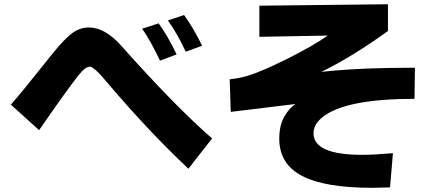

<svg xmlns="http://www.w3.org/2000/svg" viewBox="-20 -812 2040 904"><path d="M31.2 -319.3Q75.2 -368.2 227.5 -559.6Q284.2 -629.9 320.3 -656.2Q356.4 -682.6 398.4 -682.6Q474.6 -682.6 550.8 -596.7Q803.7 -312.5 978.5 -160.2L867.2 -17.6Q686.5 -186.5 489.3 -418Q423.8 -498 402.8 -498Q381.8 -498 351.6 -460Q294.9 -388.7 164.1 -199.2ZM649.4 -676.8 726.6 -702.1Q767.6 -647.5 811.5 -555.7L733.4 -526.4Q687.5 -623 649.4 -676.8ZM770.5 -715.8 846.7 -741.2Q890.6 -680.7 931.6 -596.7L854.5 -568.4Q816.4 -651.4 770.5 -715.8Z M1061.5 -438.5Q1116.2 -445.3 1145.5 -455.1Q1210.9 -474.6 1330.6 -534.2Q1450.2 -593.8 1523.4 -644.5L1201.2 -638.7V-785.2L1806.6 -792V-666Q1638.7 -544.9 1493.2 -473.6Q1668 -493.2 1933.6 -493.2L1931.6 -346.7Q1608.4 -346.7 1500 -261.7Q1456.1 -226.6 1456.1 -184.6Q1456.1 -83 1685.5 -83Q1742.2 -83 1830.1 -90.8L1816.4 70.3Q1757.8 72.3 1734.4 72.3Q1508.8 72.3 1401.9 16.1Q1294.9 -40 1294.9 -159.2Q1294.9 -220.7 1317.9 -261.7Q1340.8 -302.7 1371.1 -322.3L1066.4 -285.2Z"/></svg>

Font: GenEi M Gothic v2 Heavy
Style: Regular
Weight: 800
Version: Version 2.0